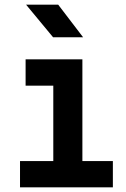

<svg xmlns="http://www.w3.org/2000/svg" viewBox="-20 -805 540 825"><path d="M337 -645 230 -785H92L208 -645ZM465 0V-113H334V-550H90V-437H209V-113H66V0Z"/></svg>

Font: Tekne LDO
Style: Bold
Weight: 700
Monospace: yes
Designer: Alessio Laiso, Mario Rullo, Paolo Rosset
Foundry: Alessio Laiso
Version: Version 1.000;hotconv 1.0.109;makeotfexe 2.5.65596